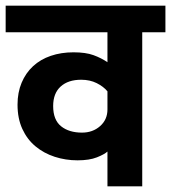

<svg xmlns="http://www.w3.org/2000/svg" viewBox="-30 -659 605 679"><path d="M230 -474Q273 -474 300.5 -464Q328 -454 350 -439V-545H-10V-639H555V-545H473V0H350V-123Q339 -113 312.5 -102.5Q286 -92 244 -92Q202 -92 163.5 -104.5Q125 -117 95.5 -141.5Q66 -166 49 -203Q32 -240 32 -289Q32 -332 46.5 -366.5Q61 -401 87 -425Q113 -449 149.5 -461.5Q186 -474 230 -474ZM350 -336Q336 -353 312 -365Q288 -377 257 -377Q211 -377 184.5 -353Q158 -329 158 -284Q158 -235 186 -212.5Q214 -190 260 -190Q298 -190 324 -213Q350 -236 350 -272Z"/></svg>

Font: Mukta
Style: Bold
Weight: 700
Designer: Girish Dalvi and Yashodeep Gholap
Foundry: Ek Type
Version: Version 2.538;PS 1.002;hotconv 16.6.51;makeotf.lib2.5.65220;